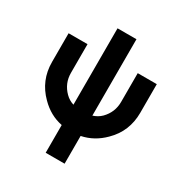

<svg xmlns="http://www.w3.org/2000/svg" viewBox="-198 -822 1110 1169"><g transform="rotate(30 356.5 -237.5)"><path d="M47 -500V-298Q47 -169 138 -79Q204 -12 290 5V200H423V5Q467 -4 505 -25Q543 -46 576 -79Q622 -124 644.5 -179Q667 -234 667 -298V-500H533V-298Q533 -225 482 -173Q469 -160 454 -151.5Q439 -143 423 -138V-675H290V-138Q257 -148 232 -173Q180 -225 180 -298V-500Z"/></g></svg>

Font: Unageo
Style: Bold
Weight: 700
Designer: Richard Sepsi
Foundry: Richard Sepsi
Version: Version 2.000